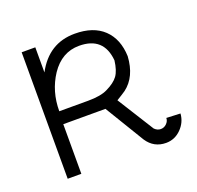

<svg xmlns="http://www.w3.org/2000/svg" viewBox="-82 -496 597 582"><g transform="rotate(-20 216.0 -205.0)"><path d="M432 -70Q430 -42 409.5 -21.5Q389 -1 361 -1Q322 -1 300 -34L223 -161H87V-1H43V-409H87V-328Q129 -407 213 -407Q273 -407 306 -375.5Q339 -344 341 -288Q337 -223 296 -192Q286 -185 266 -173L340 -55Q349 -46 360 -46Q371 -46 379 -54Q387 -62 387 -72ZM299 -290Q292 -368 213 -368Q157 -368 122 -316Q89 -266 89 -202H182Q223 -202 245 -213Q272 -226 283.5 -242Q295 -258 299 -290Z"/></g></svg>

Font: Bhavuka
Style: Regular
Weight: 400
Version: 2.94.0; ttfautohint (v1.2) -l 7 -r 28 -G 50 -x 13 -D deva -f